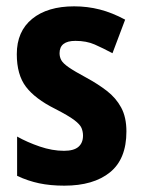

<svg xmlns="http://www.w3.org/2000/svg" viewBox="-20 -576 447 606"><path d="M379 -161Q379 -74 327 -32Q275 10 183 10Q139 10 103.5 2.5Q68 -5 34 -21V-145Q66 -127 105.5 -113.5Q145 -100 182 -100Q213 -100 227.5 -112.5Q242 -125 242 -148Q242 -160 237.5 -171.5Q233 -183 214.5 -197Q196 -211 153 -233Q91 -264 62 -302Q33 -340 33 -405Q33 -477 81.5 -516.5Q130 -556 214 -556Q256 -556 295 -546Q334 -536 375 -514L335 -408Q305 -424 279 -435.5Q253 -447 218 -447Q168 -447 168 -408Q168 -396 173.5 -386Q179 -376 197 -363.5Q215 -351 254 -330Q289 -311 317.5 -289Q346 -267 362.5 -236.5Q379 -206 379 -161Z"/></svg>

Font: Noto Sans Gurmukhi Condensed
Style: Bold
Weight: 700
Width: 3
Designer: Jelle Bosma - Monotype Design Team
Foundry: Monotype Imaging Inc.
Version: Version 2.004; ttfautohint (v1.8.4.7-5d5b)